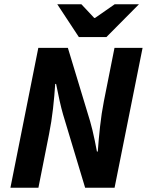

<svg xmlns="http://www.w3.org/2000/svg" viewBox="-20 -875 685 895"><path d="M28.6 0 158.6 -651.8H296.4L400 -309.8Q405.1 -292.2 410.8 -268.9Q416.4 -245.5 421.8 -219.7Q427.2 -194 431.8 -168.7H435.8Q439.6 -223.4 446.4 -285.1Q453.1 -346.8 464.2 -403L513.7 -651.8H644.6L514.1 0H376.8L274.1 -341Q266.4 -367.4 257.9 -405.2Q249.4 -443 241.4 -483.9H237.4Q234 -430.2 227.1 -368.3Q220.1 -306.4 208.6 -249.6L159.1 0ZM347.7 -702.1 247 -855.1H359.4L419.1 -791.4H423.1L514.6 -855.1H627.7L475.9 -702.1Z"/></svg>

Font: Source Sans 3
Style: Italic
Weight: 200
Italic angle: -11°
Designer: Paul D. Hunt
Foundry: Adobe
Version: Version 3.046;hotconv 1.0.118;makeotfexe 2.5.65603